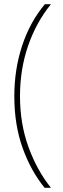

<svg xmlns="http://www.w3.org/2000/svg" viewBox="-20 -734 301 912"><path d="M48 -277Q48 -404 85 -516.5Q122 -629 193 -714H222Q152 -628 113.5 -516.5Q75 -405 75 -277Q75 -146 115.5 -35Q156 76 222 158H192Q127 79 87.5 -31Q48 -141 48 -277Z"/></svg>

Font: Noto Sans Georgian Condensed Thin
Style: Regular
Weight: 100
Width: 3
Designer: Monotype Design Team, Akaki Razmadze
Foundry: Google LLC
Version: Version 2.005; ttfautohint (v1.8.4.7-5d5b)